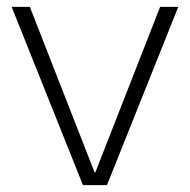

<svg xmlns="http://www.w3.org/2000/svg" viewBox="-20 -540 554 560"><path d="M222 0 14 -520H67L256 -37H258L447 -520H500L292 0Z"/></svg>

Font: M PLUS 1 Light
Style: Regular
Weight: 300
Designer: Coji Morishita
Foundry: UNDERFOREST DESIGN
Version: Version 1.001